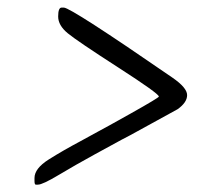

<svg xmlns="http://www.w3.org/2000/svg" viewBox="-20 -550 581 511"><path d="M402.8 -293Q402.8 -300.8 294.4 -370.6Q186 -440.4 160.4 -461.4Q134.8 -482.4 134.8 -506.1Q134.8 -529.8 144 -529.8H149.9Q168.5 -529.8 439 -343.3Q478 -316.4 478 -296.9Q478 -277.3 452.6 -259.3Q451.2 -258.3 382.3 -220.7L327.1 -190.4Q313.5 -183.6 304.7 -178.7L231.4 -138.7Q179.7 -110.4 136.5 -84.5Q93.3 -58.6 81.1 -58.6H75.2Q71.8 -58.6 71.8 -68.8V-76.2Q71.8 -101.6 109.6 -125.5Q147.5 -149.4 193.4 -173.8L240.7 -199.7Q256.8 -208 329.8 -249Q402.8 -290 402.8 -293Z"/></svg>

Font: Averia Sans Libre Light
Style: Italic
Weight: 300
Italic angle: -8.5°
Version: Version 1.002